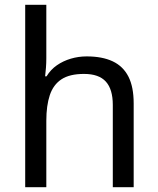

<svg xmlns="http://www.w3.org/2000/svg" viewBox="-20 -780 658 800"><path d="M173 -537Q173 -518 171.5 -498Q170 -478 168 -462H174Q191 -490 217 -508Q243 -526 275 -535.5Q307 -545 341 -545Q406 -545 449.5 -524.5Q493 -504 515 -461Q537 -418 537 -349V0H450V-343Q450 -408 421 -440Q392 -472 330 -472Q270 -472 236 -449.5Q202 -427 187.5 -383.5Q173 -340 173 -277V0H85V-760H173Z"/></svg>

Font: eng115
Style: Regular
Weight: 400
Designer: Monotype Design Team
Foundry: Monotype Imaging Inc.
Version: Version 2.013